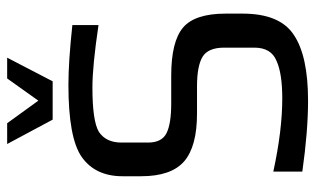

<svg xmlns="http://www.w3.org/2000/svg" viewBox="-192 -678 880 536"><g transform="rotate(-90 248.0 -410.0)"><path d="M305 -372Q400 -372 439 -339Q478 -306 478 -220V-173Q478 -69 419 -30Q360 10 235 10Q150 10 37 -6V-87Q152 -62 241 -62Q311 -62 346 -78Q383 -93 383 -140V-224Q383 -269 357.5 -284.5Q332 -300 275 -300H199Q107 -300 65.5 -336Q24 -372 24 -456V-508Q24 -584 78 -622Q131 -659 279 -659Q344 -659 446 -648V-575Q332 -592 272 -592Q178 -592 148 -574Q118 -554 118 -511V-437Q118 -398 144.5 -385Q171 -372 227 -372ZM182 -703 114 -830H172L235 -743L297 -830H355L289 -703Z"/></g></svg>

Font: Gamestation Display
Style: Regular
Weight: 400
Designer: Jonas Hecksher
Foundry: Jonas Hecksher, Playtypeª, e-types AS
Version: Version 1.003